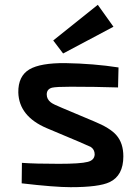

<svg xmlns="http://www.w3.org/2000/svg" viewBox="-20 -766 554 797"><path d="M242 -544 201 -598 386 -746 451 -655ZM174 -234Q59 -283 56 -382Q55 -450 102 -478Q148 -505 252 -504Q369 -502 472 -486L470 -403Q375 -406 274 -406Q213 -406 196 -402Q174 -396 174 -374Q174 -354 191 -341Q201 -333 238 -318L371 -262Q437 -235 463 -205Q492 -172 492 -117Q492 -37 435 -10Q391 11 273 11Q207 11 70 -5L71 -90Q125 -86 224 -86Q314 -86 344 -94Q372 -101 373 -125Q373 -145 357 -156Q351 -159 307 -178Z"/></svg>

Font: Taylor Sans Upright Semi Bold
Style: Regular
Weight: 600
Italic angle: -8°
Designer: Natanael Gama
Version: Version 1.001 September 8, 2015